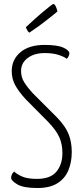

<svg xmlns="http://www.w3.org/2000/svg" viewBox="-20 -936 414 966"><path d="M168 10Q98 10 67 -8.5Q36 -27 36 -41Q36 -49 39.5 -57.5Q43 -66 51 -73Q67 -58 93.5 -47Q120 -36 166 -36Q234 -36 264 -72.5Q294 -109 294 -166Q294 -211 278 -246.5Q262 -282 220 -325L109 -437Q75 -474 57 -506.5Q39 -539 39 -578Q39 -636 82.5 -673Q126 -710 204 -710Q270 -710 299.5 -696Q329 -682 329 -668Q329 -661 325.5 -653.5Q322 -646 316 -640Q304 -650 275.5 -659.5Q247 -669 205 -669Q152 -669 119 -644Q86 -619 86 -579Q86 -547 102.5 -521Q119 -495 144 -468L267 -345Q310 -300 325.5 -260.5Q341 -221 341 -171Q341 -119 323.5 -78Q306 -37 268 -13.5Q230 10 168 10ZM128 -772Q125 -772 120.5 -778.5Q116 -785 113 -792Q110 -799 110 -799Q132 -820 155.5 -841Q179 -862 199.5 -879Q220 -896 233 -906Q246 -916 247 -916Q256 -916 262 -900.5Q268 -885 269 -879Q267 -876 253 -865Q239 -854 219 -838Q199 -822 175 -804.5Q151 -787 128 -772Z"/></svg>

Font: Yanone Kaffeesatz Light
Style: Regular
Weight: 300
Designer: Yanone (Cyrillic: Daniel Pouzeot, Huerta Tipografica, and Cyreal)
Foundry: Yanone
Version: Version 2.003